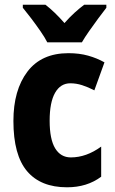

<svg xmlns="http://www.w3.org/2000/svg" viewBox="-20 -786 488 816"><path d="M265 10Q153 10 95 -58.5Q37 -127 37 -272Q37 -403 96.5 -481.5Q156 -560 271 -560Q317 -560 354.5 -549.5Q392 -539 424 -521L381 -402Q354 -416 329 -424Q304 -432 279 -432Q237 -432 214 -391.5Q191 -351 191 -273Q191 -194 214.5 -155.5Q238 -117 281 -117Q347 -117 410 -163V-35Q350 10 265 10ZM181 -606Q171 -626 152 -653.5Q133 -681 112.5 -708Q92 -735 77 -753V-766H173Q212 -736 254 -688Q277 -714 297.5 -732.5Q318 -751 338 -766H432V-753Q417 -734 397.5 -707.5Q378 -681 359 -654Q340 -627 328 -606Z"/></svg>

Font: Noto Sans Arabic Cond ExtBd
Style: Regular
Weight: 800
Width: 3
Designer: Monotype Design Team, Nadine Chahine, Nizar Qandah and Khaled Hosny
Foundry: Monotype Imaging Inc.
Version: Version 2.012; ttfautohint (v1.8.4.7-5d5b)